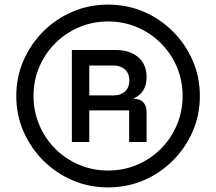

<svg xmlns="http://www.w3.org/2000/svg" viewBox="-20 -705 940 835"><path d="M450 110Q367.5 110 295.4 79.2Q223.3 48.3 168.3 -6.7Q113.3 -61.7 82.1 -133.3Q50.8 -205 50.8 -287.5Q50.8 -370 82.1 -441.7Q113.3 -513.3 168.3 -568.3Q223.3 -623.3 295.4 -654.2Q367.5 -685 450 -685Q532.5 -685 604.6 -654.2Q676.7 -623.3 731.7 -568.3Q786.7 -513.3 817.9 -441.7Q849.2 -370 849.2 -287.5Q849.2 -205 817.9 -133.3Q786.7 -61.7 731.7 -6.7Q676.7 48.3 604.6 79.2Q532.5 110 450 110ZM450 36.7Q517.5 36.7 576.2 11.7Q635 -13.3 679.6 -57.9Q724.2 -102.5 749.2 -161.7Q774.2 -220.8 774.2 -287.5Q774.2 -355 749.2 -413.8Q724.2 -472.5 679.6 -517.1Q635 -561.7 576.2 -586.7Q517.5 -611.7 450 -611.7Q383.3 -611.7 324.2 -586.7Q265 -561.7 220.4 -517.1Q175.8 -472.5 150.8 -413.8Q125.8 -355 125.8 -287.5Q125.8 -220.8 150.8 -161.7Q175.8 -102.5 220.4 -57.9Q265 -13.3 324.2 11.7Q383.3 36.7 450 36.7ZM292.5 -87.5V-487.5H484.2Q543.3 -487.5 580.4 -456.7Q617.5 -425.8 617.5 -369.2Q617.5 -336.7 603.8 -313.3Q590 -290 563.3 -278.3V-275Q589.2 -275 603.3 -260Q617.5 -245 617.5 -216.7V-87.5H541.7V-225H368.3V-87.5ZM368.3 -290H474.2Q504.2 -290 523.3 -307.1Q542.5 -324.2 542.5 -355Q542.5 -385.8 523.3 -402.9Q504.2 -420 474.2 -420H368.3Z"/></svg>

Font: Funnel Display
Style: Regular
Weight: 400
Designer: NORD ID, Kristian Moeller
Foundry: Dicotype
Version: Version 1.000